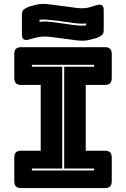

<svg xmlns="http://www.w3.org/2000/svg" viewBox="-20 -961 645 981"><path d="M89 0Q70 0 61.5 -8.5Q53 -17 53 -36V-155Q53 -174 61.5 -182.5Q70 -191 89 -191H188V-527H89Q70 -527 61.5 -535.5Q53 -544 53 -563V-684Q53 -703 61.5 -711.5Q70 -720 89 -720H515Q534 -720 542.5 -711.5Q551 -703 551 -684V-563Q551 -544 542.5 -535.5Q534 -527 515 -527H418V-191H515Q534 -191 542.5 -182.5Q551 -174 551 -155V-36Q551 -17 542.5 -8.5Q534 0 515 0ZM461 -90V-100H308V-620H461V-630H143V-620H298V-100H143V-90ZM301 -764 273 -768Q245 -772 226 -773.5Q207 -775 192 -773.5Q177 -772 162.5 -768.5Q148 -765 128 -759Q110 -754 101 -760Q92 -766 92 -785V-886Q92 -905 101.5 -912.5Q111 -920 128 -927Q152 -934 168 -937.5Q184 -941 199.5 -941Q215 -941 234.5 -938.5Q254 -936 284 -932L301 -930L323 -927Q356 -922 375.5 -920Q395 -918 409.5 -919Q424 -920 438 -924Q452 -928 474 -935Q492 -940 501 -934Q510 -928 510 -909V-808Q510 -789 500.5 -781.5Q491 -774 474 -767Q450 -760 434 -756.5Q418 -753 402 -753Q386 -753 366.5 -755.5Q347 -758 317 -762ZM420 -841Q400 -839 378 -841Q356 -843 318 -849L302 -851L274 -855Q240 -859 219.5 -860.5Q199 -862 182 -860V-849Q198 -852 218.5 -851Q239 -850 272 -845L300 -841L316 -839Q354 -833 377 -831Q400 -829 420 -831Z"/></svg>

Font: Bungee Inline
Style: Regular
Weight: 400
Version: Version 1.000;PS 1.0;hotconv 1.0.72;makeotf.lib2.5.5900